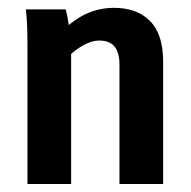

<svg xmlns="http://www.w3.org/2000/svg" viewBox="-20 -461 478 481"><path d="M44.9 -437.5H144.5Q149.4 -419.9 152.8 -395Q156.2 -370.1 156.2 -347.7V-342.8H158.2V0H48.8V-349.6Q48.8 -402.3 44.9 -437.5ZM228.5 -359.4Q204.1 -359.4 174.8 -338.9Q145.5 -318.4 121.1 -285.2L78.1 -326.2Q126 -380.9 169.4 -411.1Q212.9 -441.4 265.6 -441.4Q323.2 -441.4 356 -408.2Q388.7 -375 388.7 -306.6V0H279.3V-298.8Q279.3 -329.1 267.1 -344.2Q254.9 -359.4 228.5 -359.4Z"/></svg>

Font: Sudo Var
Style: Regular
Weight: 400
Monospace: yes
Designer: Jens Kutilek
Foundry: Jens Kutilek
Version: Version 0.065;FEAKit 1.0